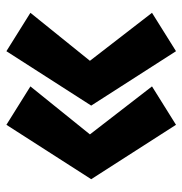

<svg xmlns="http://www.w3.org/2000/svg" viewBox="-5 -555 570 600"><g transform="rotate(-90 280.0 -255.0)"><path d="M390 -259 540 -65 420 10 250 -255 420 -520 540 -445ZM160 -259 310 -65 190 10 20 -255 190 -520 310 -445Z"/></g></svg>

Font: Jost* Black
Style: Regular
Weight: 900
Version: Version 3.7